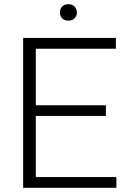

<svg xmlns="http://www.w3.org/2000/svg" viewBox="-20 -891 609 911"><path d="M482.4 -340.8H149.9V-50.8H532.2V0H89.8V-710.9H529.8V-659.7H149.9V-391.6H482.4ZM264.2 -831.5Q264.2 -848.1 274.9 -859.6Q285.6 -871.1 304.2 -871.1Q323.2 -871.1 334 -859.6Q344.7 -848.1 344.7 -831.5Q344.7 -815.4 334 -804.2Q323.2 -793 304.2 -793Q285.6 -793 274.9 -804.2Q264.2 -815.4 264.2 -831.5Z"/></svg>

Font: Melbourne
Style: Light
Weight: 300
Designer: Google
Version: Version 2.000980; 2014